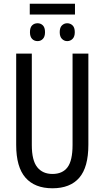

<svg xmlns="http://www.w3.org/2000/svg" viewBox="-20 -1002 562 1032"><path d="M383 -982V-924H140V-982ZM182 -877Q199 -877 210.5 -865.5Q222 -854 222 -829Q222 -805 210.5 -793Q199 -781 182 -781Q164 -781 152.5 -793Q141 -805 141 -829Q141 -854 152.5 -865.5Q164 -877 182 -877ZM341 -877Q358 -877 370 -865.5Q382 -854 382 -829Q382 -805 370 -793Q358 -781 341 -781Q325 -781 313 -793Q301 -805 301 -829Q301 -854 313 -865.5Q325 -877 341 -877ZM455 -224Q455 -103 406 -46.5Q357 10 262 10Q167 10 117 -47Q67 -104 67 -223V-714H151V-222Q151 -140 180 -103.5Q209 -67 262 -67Q316 -67 343 -103Q370 -139 370 -223V-714H455Z"/></svg>

Font: Noto Sans ExtraCondensed
Style: Regular
Weight: 400
Width: 2
Designer: Monotype Design Team
Foundry: Monotype Imaging Inc.
Version: Version 2.013; ttfautohint (v1.8.4.7-5d5b)